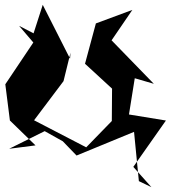

<svg xmlns="http://www.w3.org/2000/svg" viewBox="-20 -627 707 795"><path d="M59 -520 118 -451 2 -278 21 -128 127 -25 18 -11 165 -84 240 -42 297 17 535 -81 555 123 607 148 532 64 667 -128 514 -153 538 -303 617 -280 442 -460 528 -586 377 -530 332 -363 444 -260 443 -126 337 -17 121 -129 243 -291 272 -409 270 -384 157 -607 119 -489Z"/></svg>

Font: Asimov Silicon
Style: Regular
Weight: 400
Designer: Google
Version: Version 2.000980; 2014